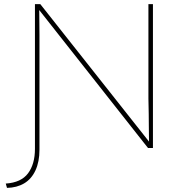

<svg xmlns="http://www.w3.org/2000/svg" viewBox="-20 -720 909 934"><path d="M14 194 8 173Q83 168 116.5 123Q150 78 150 4V-700H176L709 -26L705 -25Q705 -41 704.5 -61Q704 -81 704 -106.5Q704 -132 703.5 -165.5Q703 -199 702 -241V-700H724V0H700L159 -686H170Q171 -678 171 -656Q171 -634 171.5 -606Q172 -578 172 -550Q172 -522 172 -500.5Q172 -479 172 -470V8Q172 67 152.5 109Q133 151 97.5 172Q62 193 14 194Z"/></svg>

Font: Lexend Exa Thin
Style: Regular
Weight: 250
Designer: Bonnie Shaver-Troup, Thomas Jockin
Foundry: Lexend
Version: Version 1.007